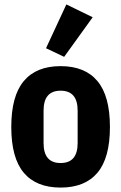

<svg xmlns="http://www.w3.org/2000/svg" viewBox="-20 -836 548 868"><path d="M254 12Q144 12 87.5 -55Q31 -122 31 -262Q31 -402 87.5 -469.5Q144 -537 254 -537Q364 -537 420.5 -469.5Q477 -402 477 -262Q477 -122 420.5 -55Q364 12 254 12ZM254 -99Q331 -99 331 -189V-336Q331 -426 254 -426Q177 -426 177 -336V-189Q177 -99 254 -99ZM270 -579 188 -618 280 -816 399 -758Z"/></svg>

Font: IBM Plex Sans Cond
Style: Bold
Weight: 700
Width: 3
Designer: Mike Abbink, Paul van der Laan, Pieter van Rosmalen
Foundry: Bold Monday
Version: Version 1.3